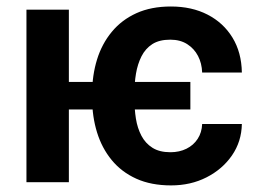

<svg xmlns="http://www.w3.org/2000/svg" viewBox="-20 -558 793 588"><path d="M563 -307.1V-222.7H138.2V-307.1ZM502 -91.8Q529.3 -91.8 551 -102.5Q572.8 -113.3 585.4 -132.8Q598.1 -152.3 599.1 -178.2H720.7Q719.7 -124.5 690.4 -82Q661.1 -39.6 612.5 -14.9Q564 9.8 503.9 9.8Q442.9 9.8 397.5 -10.7Q352.1 -31.2 322 -67.9Q292 -104.5 277.1 -152.8Q262.2 -201.2 262.2 -256.3V-272Q262.2 -327.1 277.1 -375.5Q292 -423.8 322.3 -460.4Q352.5 -497.1 397.7 -517.6Q442.9 -538.1 503.4 -538.1Q567.4 -538.1 615.7 -513.2Q664.1 -488.3 691.9 -442.9Q719.7 -397.5 720.7 -335.9H599.1Q598.1 -364.3 586.4 -386.7Q574.7 -409.2 553.2 -422.9Q531.7 -436.5 501.5 -436.5Q467.8 -436.5 446.5 -422.9Q425.3 -409.2 413.3 -385.5Q401.4 -361.8 396.5 -332.8Q391.6 -303.7 391.6 -272V-256.3Q391.6 -224.1 396.2 -194.8Q400.9 -165.5 413.1 -142.3Q425.3 -119.1 446.8 -105.5Q468.3 -91.8 502 -91.8ZM190.9 -528.3V0H61V-528.3Z"/></svg>

Font: Roboto SemiBold
Style: Regular
Weight: 600
Designer: Christian Robertson
Foundry: Google
Version: Version 3.009; 2024